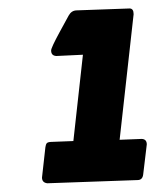

<svg xmlns="http://www.w3.org/2000/svg" viewBox="-20 -833 377 442"><path d="M155.8 -809.1 278.3 -813.5Q287.6 -813.5 287.6 -800.3L255.4 -511.2L306.2 -513.2Q317.9 -512.7 317.9 -500.5L309.6 -431.2Q308.1 -418.9 297.4 -418.5L88.9 -411.1Q76.7 -412.6 76.7 -424.3L84.5 -494.1Q85.4 -500.5 87.6 -503.2Q89.8 -505.9 97.2 -506.3L148.9 -508.3L170.9 -707L109.9 -704.1Q97.7 -704.6 97.7 -716.8Q97.7 -723.1 117.4 -759.3Q137.2 -795.4 138.2 -797.4Q144.5 -808.6 155.8 -809.1Z"/></svg>

Font: Contrail One
Style: Regular
Weight: 400
Designer: Riccardo De Franceschi
Foundry: Sorkin Type Co.
Version: Version 1.003